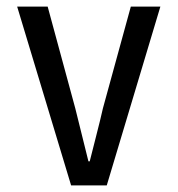

<svg xmlns="http://www.w3.org/2000/svg" viewBox="-20 -564 540 584"><path d="M196.3 0 32.2 -543.9H125L209 -234.4Q247.1 -82 249 -73.2H252.9Q256.8 -89.8 271.5 -146.5Q286.1 -203.1 293 -234.4L377.9 -543.9H467.8L304.7 0Z"/></svg>

Font: GenEi Gothic M Regular
Style: Regular
Weight: 400
Designer: o_tamon (Modified); [Source Han Sans]
Ryoko NISHIZUKA  (kana & ideographs); Paul D. Hunt (Latin, Greek & Cyrillic); Wenl
Version: Version 1.1a;Original Version 1.004